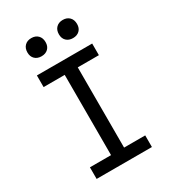

<svg xmlns="http://www.w3.org/2000/svg" viewBox="-223 -1059 1047 1173"><g transform="rotate(-30 300.0 -472.5)"><path d="M411 -817Q382 -817 364.5 -834Q347 -851 347 -880Q347 -910 364.5 -927.5Q382 -945 411 -945Q440 -945 457.5 -927.5Q475 -910 475 -880Q475 -851 457.5 -834Q440 -817 411 -817ZM189 -817Q160 -817 142.5 -834Q125 -851 125 -880Q125 -910 142.5 -927.5Q160 -945 189 -945Q218 -945 235.5 -927.5Q253 -910 253 -880Q253 -851 235.5 -834Q218 -817 189 -817ZM105 0V-82H254V-648H105V-730H495V-648H346V-82H495V0Z"/></g></svg>

Font: JetBrainsMono NF
Style: Regular
Weight: 400
Designer: Philipp Nurullin, Konstantin Bulenkov
Foundry: JetBrains
Version: Version 2.251; ttfautohint (v1.8.3);Nerd Fonts 2.2.2